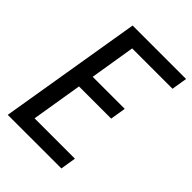

<svg xmlns="http://www.w3.org/2000/svg" viewBox="-214 -833 932 932"><g transform="rotate(45 251.5 -367.5)"><path d="M14 0 136 -735H503L490 -655H213L175 -422H395L382 -342H161L118 -80H395L382 0Z"/></g></svg>

Font: Iosevka Curly Medium Oblique
Style: Regular
Weight: 500
Italic angle: -9°
Monospace: yes
Designer: Belleve Invis
Foundry: Belleve Invis
Version: Version 11.1.0; ttfautohint (v1.8.3)